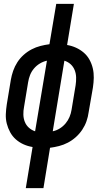

<svg xmlns="http://www.w3.org/2000/svg" viewBox="-20 -755 540 990"><path d="M113 215 148 3Q123 -1 101 -11Q79 -21 61.5 -36.5Q44 -52 32.5 -73Q21 -94 15 -117.5Q9 -141 10 -166Q11 -191 15 -217L36 -344Q40 -367 48 -390Q56 -413 69.5 -434Q83 -455 102 -472Q121 -489 143 -500.5Q165 -512 188.5 -518Q212 -524 235 -527L270 -735H361L326 -523Q350 -519 372 -509Q394 -499 412 -483.5Q430 -468 441.5 -447Q453 -426 458.5 -402.5Q464 -379 463.5 -354Q463 -329 459 -303L437 -176Q434 -153 426 -130Q418 -107 404 -86Q390 -65 371 -48Q352 -31 330 -19.5Q308 -8 284.5 -2Q261 4 238 7L204 215ZM161 -78 222 -442Q203 -438 185.5 -427.5Q168 -417 155 -401.5Q142 -386 135 -368Q128 -350 125 -331L104 -204Q100 -184 100.5 -164Q101 -144 108 -126.5Q115 -109 129 -96.5Q143 -84 161 -78ZM252 -78Q271 -82 288 -92.5Q305 -103 318 -118.5Q331 -134 338.5 -152Q346 -170 349 -189L370 -316Q373 -336 372.5 -356Q372 -376 365 -393.5Q358 -411 344.5 -423.5Q331 -436 312 -442Z"/></svg>

Font: Iosevka SS04 Medium
Style: Italic
Weight: 500
Italic angle: -9°
Monospace: yes
Designer: Belleve Invis
Foundry: Belleve Invis
Version: Version 19.0.0; ttfautohint (v1.8.4)